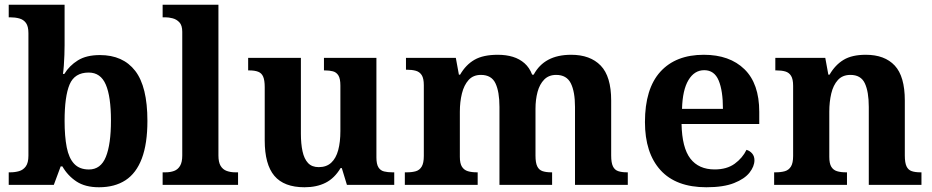

<svg xmlns="http://www.w3.org/2000/svg" viewBox="-20 -780 3933 810"><path d="M397.6 10Q339.3 10 302.4 -14.5Q265.5 -39 243.2 -78H236L207 0H16.8V-53H23.6Q43.2 -53 60.5 -58Q77.9 -63 88.9 -78.1Q99.9 -93.2 99.9 -123.3V-640.1Q99.9 -669 89.5 -683.2Q79.2 -697.4 61.4 -702.2Q43.7 -707 22.5 -707H16.8V-760H252.5V-589.3Q252.5 -571.8 251.7 -548.4Q250.9 -525.1 249.3 -503.5Q247.7 -481.9 245.6 -468H251.3Q272.6 -503 308.6 -525.4Q344.6 -547.7 401.5 -547.7Q498.8 -547.7 550.4 -481.1Q601.9 -414.5 601.9 -270.2Q601.9 -173.8 578.4 -111.5Q554.9 -49.2 509.4 -19.6Q463.9 10 397.6 10ZM355.2 -65Q405.1 -65 426.6 -118.2Q448.1 -171.4 448.1 -271.2Q448.1 -372.9 426.2 -423.4Q404.4 -473.9 354.2 -473.9Q294.8 -473.9 273.6 -423.7Q252.5 -373.5 252.5 -270.3Q252.5 -204.4 261.5 -158.6Q270.5 -112.7 293 -88.9Q315.4 -65 355.2 -65Z M666.1 0V-53H677.9Q698.6 -53 714.5 -58.9Q730.4 -64.8 739.6 -80.3Q748.9 -95.8 748.9 -123.9V-645.9Q748.9 -673 736.8 -685.8Q724.7 -698.6 708.2 -702.8Q691.8 -707 677.9 -707H666.1V-760H901.5V-123.9Q901.5 -95.8 910.7 -80.3Q920 -64.8 936.4 -58.9Q952.8 -53 972.4 -53H984.3V0Z M1264.7 10Q1178.2 10 1137.5 -38.2Q1096.8 -86.5 1096.8 -187.7V-412.1Q1096.8 -441.5 1090.2 -456.6Q1083.7 -471.7 1069.2 -477.3Q1054.8 -483 1030.5 -483H1026.9V-536H1249.4V-215.9Q1249.4 -173.5 1256.3 -141.7Q1263.2 -109.8 1279.5 -92.3Q1295.8 -74.9 1324.8 -74.9Q1357.2 -74.9 1377.4 -93.6Q1397.6 -112.4 1406.8 -146.6Q1416 -180.8 1416 -227V-419.1Q1416 -448.2 1407.6 -461.7Q1399.2 -475.3 1384.5 -479.1Q1369.8 -483 1350.3 -483H1346.7V-536H1568V-116Q1568 -87.5 1576.6 -73.9Q1585.2 -60.3 1600.5 -56.7Q1615.8 -53 1634.9 -53H1643.2V0H1443.6L1421.9 -71.1H1416.9Q1391.1 -27.9 1353.6 -9Q1316 10 1264.7 10Z M1687.9 0V-53H1695.7Q1718.7 -53 1734.5 -57.7Q1750.3 -62.4 1759.2 -77.4Q1768 -92.3 1768 -122.1V-420.8Q1768 -449 1759.2 -463Q1750.3 -476.9 1734.3 -481.4Q1718.2 -485.9 1696.2 -485.9H1692.7V-536H1903L1916 -464.9H1921Q1945.2 -506.9 1981.9 -527.9Q2018.5 -548.9 2080.1 -548.9Q2115.6 -548.9 2143.8 -540.2Q2172 -531.5 2192.9 -513.1Q2213.7 -494.8 2225.1 -464.9H2231.4Q2253.9 -506.9 2293.2 -527.9Q2332.5 -548.9 2389.6 -548.9Q2470 -548.9 2514.2 -503.3Q2558.4 -457.6 2558.4 -355.8V-123.9Q2558.4 -93.4 2565.8 -78.2Q2573.1 -63 2588 -58Q2602.9 -53 2624.9 -53H2628.5V0H2405.8V-328.8Q2405.8 -393.2 2388.1 -428.6Q2370.4 -464 2326.3 -464Q2295.2 -464 2275.9 -444.4Q2256.6 -424.8 2247.8 -392.2Q2239.1 -359.7 2239.1 -320.8V-123.9Q2239.1 -93.4 2246.5 -78.2Q2253.9 -63 2268.8 -58Q2283.6 -53 2305.6 -53H2309.2V0H2087.1V-328.8Q2087.1 -393.2 2070.2 -428.6Q2053.4 -464 2008.8 -464Q1976.2 -464 1956.8 -442.4Q1937.4 -420.8 1928.7 -385.5Q1920 -350.2 1920 -309V-118.3Q1920 -90.4 1928.9 -76.5Q1937.8 -62.6 1953.7 -57.8Q1969.6 -53 1991.6 -53H1995.2V0Z M2960.1 10Q2832 10 2766.4 -62.3Q2700.9 -134.6 2700.9 -265.2Q2700.9 -405.7 2765.8 -477.3Q2830.8 -548.9 2949 -548.9Q3058.2 -548.9 3120.6 -488Q3183.1 -427.2 3183.1 -308.2V-256.9H2855.3Q2857.3 -156.6 2892.5 -110.9Q2927.7 -65.2 2995 -65.2Q3046.4 -65.2 3079.5 -89.3Q3112.5 -113.4 3129.3 -147.9Q3143.3 -143.8 3153.1 -132.5Q3162.8 -121.1 3162.8 -104.1Q3162.8 -78.3 3142.1 -51.8Q3121.3 -25.3 3076.8 -7.7Q3032.3 10 2960.1 10ZM3029.9 -320.8Q3029.9 -397.3 3011.8 -440.6Q2993.6 -483.9 2951 -483.9Q2909.4 -483.9 2884.4 -442.1Q2859.4 -400.4 2857.3 -320.8Z M3245.9 0V-53H3251.6Q3274.6 -53 3291 -57.7Q3307.5 -62.4 3316.8 -77.4Q3326 -92.3 3326 -122.1V-417.9Q3326 -446.1 3317.3 -460.1Q3308.7 -474 3293 -478.5Q3277.3 -483 3255.3 -483H3250.9V-536H3461.6L3474.6 -464.9H3479.6Q3503.6 -506.4 3539 -527.6Q3574.3 -548.9 3632.7 -548.9Q3712.3 -548.9 3754.8 -503.3Q3797.2 -457.6 3797.2 -355.8V-123.9Q3797.2 -93.4 3804.4 -78.2Q3811.6 -63 3826.3 -58Q3840.9 -53 3862.9 -53H3867.4V0H3645.2V-328.8Q3645.2 -393.2 3628.5 -428.6Q3611.9 -464 3567.7 -464Q3534.3 -464 3514.8 -442.4Q3495.2 -420.8 3486.9 -385.5Q3478.6 -350.2 3478.6 -309V-118.3Q3478.6 -90.4 3487 -76.5Q3495.4 -62.6 3511.1 -57.8Q3526.7 -53 3548.7 -53H3553.2V0Z"/></svg>

Font: Noto Serif Ethiopic
Style: Regular
Weight: 400
Designer: Monotype Design Team
Foundry: Monotype Imaging Inc.
Version: Version 2.102